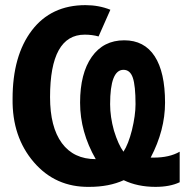

<svg xmlns="http://www.w3.org/2000/svg" viewBox="-20 -718 762 748"><path d="M461 -127Q480 -156 494 -211Q508 -269 508 -312Q508 -384 497.5 -415Q487 -446 461 -446Q409 -446 409 -312Q409 -263 424 -209Q441 -154 461 -127ZM680 -127V-8Q642 10 586 10Q516 10 462 -16Q405 10 328 10Q196 12 111.5 -86.5Q27 -185 29 -333Q29 -501 104 -599.5Q179 -698 313 -698Q365 -698 410 -680L364 -576Q339 -583 310 -583Q175 -583 175 -340Q175 -223 221 -160.5Q267 -98 353 -98Q292 -204 292 -318Q292 -432 337.5 -496.5Q383 -561 464 -561Q542 -561 582.5 -499Q623 -437 623 -318Q623 -211 567 -104H579Q640 -104 680 -127Z"/></svg>

Font: Libra Sans
Style: Bold
Weight: 700
Foundry: Context Ltd
Version: Version 1.000